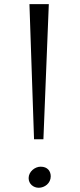

<svg xmlns="http://www.w3.org/2000/svg" viewBox="-20 -889 385 920"><path d="M143.1 -221.7H188L213.9 -869.1H121.1ZM117.2 -35.6C117.2 -7.3 140.6 10.7 165.5 10.7C194.3 10.7 223.1 -11.2 223.1 -43.9C223.1 -68.8 208 -90.3 174.8 -90.3C147 -90.3 117.2 -66.4 117.2 -35.6Z"/></svg>

Font: Merriweather
Style: Light
Weight: 250
Designer: Eben Sorkin ( eben@eyebytes.com )
Foundry: Sorkin Type Co.
Version: Version 1.003